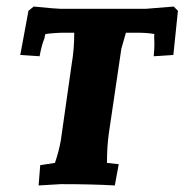

<svg xmlns="http://www.w3.org/2000/svg" viewBox="-20 -563 564 587"><path d="M365 -463 351 -414 313 -157Q307 -116 307 -65L343 -61L331 4Q264 0 166 0L98 4L103 -58L148 -65Q160 -100 166 -134L199 -366Q207 -412 207 -463H179Q149 -463 119 -459Q116 -450 116 -446Q108 -428 101 -391L42 -395L67 -530L83 -543Q153 -536 167 -536H425L511 -543L524 -530L510 -395L450 -391Q452 -414 452 -427Q452 -440 451.5 -446.5Q451 -453 452 -459Q430 -463 398 -463Z"/></svg>

Font: Andada SC
Style: Bold Italic
Weight: 700
Italic angle: -8.29999°
Designer: Carolina Giovagnoli
Foundry: Carolina Giovagnoli
Version: Version 1.003